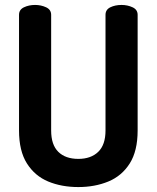

<svg xmlns="http://www.w3.org/2000/svg" viewBox="-20 -751 634 777"><path d="M297 6Q229 6 175 -16.5Q121 -39 89 -89.5Q57 -140 57 -223V-691Q57 -712 77 -721.5Q97 -731 122 -731Q146 -731 166.5 -721.5Q187 -712 187 -691V-223Q187 -165 216 -136.5Q245 -108 297 -108Q348 -108 377.5 -136.5Q407 -165 407 -223V-691Q407 -712 426.5 -721.5Q446 -731 472 -731Q496 -731 516.5 -721.5Q537 -712 537 -691V-223Q537 -140 505 -89.5Q473 -39 418.5 -16.5Q364 6 297 6Z"/></svg>

Font: Dosis
Style: Bold
Weight: 700
Designer: EdgarTolentino, PabloImpallari, IginoMarini
Foundry: EdgarTolentino, PabloImpallari, IginoMarini
Version: Version 3.001; ttfautohint (v1.8.2)